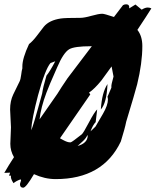

<svg xmlns="http://www.w3.org/2000/svg" viewBox="-21 -802 724 893"><path d="M641 -588Q641 -509 617 -410Q607 -371 566 -236Q560 -205 541 -144Q458 31 238 31Q187 31 137 8Q100 71 87 71Q72 71 72 55Q72 51 74.5 45Q77 39 77 37L75 32Q53 40 42 50Q27 28 30 15H21L26 1L-1 2Q19 -33 44 -71Q27 -100 27 -133Q27 -146 28.5 -171.5Q30 -197 30 -210Q30 -224 28 -251.5Q26 -279 26 -293Q26 -332 40.5 -362.5Q55 -393 70 -423Q75 -433 77.5 -454Q80 -475 83 -484Q83 -488 83 -493Q83 -531 114 -597Q131 -610 150 -635Q167 -657 183 -678Q208 -708 262 -716Q282 -719 353 -719Q371 -719 404.5 -728.5Q438 -738 455 -738Q464 -738 509 -723L551 -778Q558 -782 566 -782Q582 -782 580 -763L609 -781L638 -757Q654 -767 666 -767Q675 -767 683 -763Q662 -729 618 -663Q641 -634 641 -588ZM214 -509Q189 -480 156 -359Q127 -249 124 -196Q132 -209 175 -367Q179 -396 195 -450Q212 -471 236 -517ZM340 -123Q386 -136 387 -171L385 -173Q380 -160 365 -146Q342 -125 340 -123ZM406 -587H402Q325 -587 301 -573Q274 -557 245 -489Q205 -399 195 -371Q169 -302 163 -247Q191 -286 246 -366Q261 -391 293 -438ZM507 -446 498 -493Q457 -436 450 -427Q419 -389 393 -371L399 -363L258 -159Q257 -159 275 -149.5Q293 -140 304 -140H308Q315 -142 359 -177Q366 -182 392 -231.5Q418 -281 431 -293L424 -234Q411 -221 400 -191L423 -213Q424 -215 458 -273Q481 -313 481 -339Q481 -345 479 -352L497 -394V-400Q496 -407 507 -446ZM479 -411Q475 -322 448 -293Q453 -372 479 -411Z"/></svg>

Font: Ode an Erik AH
Style: Regular
Weight: 400
Designer: Andreas Höfeld
Foundry: Fontgrube AH
Version: Version 2.00